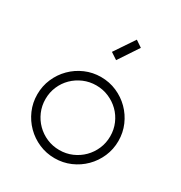

<svg xmlns="http://www.w3.org/2000/svg" viewBox="-177 -895 959 1017"><g transform="rotate(30 302.0 -387.0)"><path d="M366 -768 284 -646 325 -619 406 -741ZM398 -25.5Q353 -6 302 -6Q251 -6 206 -25.5Q161 -45 127 -79Q93 -113 73.5 -158Q54 -203 54 -254Q54 -305 73.5 -350Q93 -395 127 -429Q161 -463 206 -482.5Q251 -502 302 -502Q353 -502 398 -482.5Q443 -463 477 -429Q511 -395 530.5 -350Q550 -305 550 -254Q550 -203 530.5 -158Q511 -113 477 -79Q443 -45 398 -25.5ZM379 -435.5Q343 -451 302 -451Q261 -451 225 -435.5Q189 -420 162 -393.5Q135 -367 119.5 -331Q104 -295 104 -254Q104 -213 119.5 -177Q135 -141 162 -114Q189 -87 225 -71.5Q261 -56 302 -56Q343 -56 379 -71.5Q415 -87 442 -114Q469 -141 484.5 -177Q500 -213 500 -254Q500 -295 484.5 -331Q469 -367 442 -393.5Q415 -420 379 -435.5Z"/></g></svg>

Font: Leon Sans
Style: Light
Weight: 300
Designer: Jongmin Kim
Version: Version 1.2